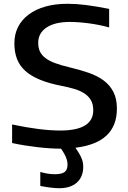

<svg xmlns="http://www.w3.org/2000/svg" viewBox="-20 -775 675 1015"><path d="M293 220Q272 220 245 216.5Q218 213 193 208V134Q210 139 229.5 142.5Q249 146 270 146Q307 146 322 134Q337 122 337 95Q337 78 329.5 58.5Q322 39 303 11Q276 11 244 9Q212 7 178 3Q144 -1 109.5 -6.5Q75 -12 44 -19V-117Q195 -85 298 -85Q473 -85 473 -192Q473 -224 460.5 -245.5Q448 -267 425.5 -281.5Q403 -296 372.5 -305Q342 -314 306 -321Q239 -334 191.5 -353.5Q144 -373 114 -400Q84 -427 70 -463Q56 -499 56 -546Q56 -594 75.5 -632.5Q95 -671 132 -698.5Q169 -726 220.5 -740.5Q272 -755 337 -755Q383 -755 434.5 -748.5Q486 -742 557 -728V-630Q507 -644 451 -651.5Q395 -659 349 -659Q270 -659 226 -629.5Q182 -600 182 -549Q182 -523 190.5 -504Q199 -485 218.5 -469.5Q238 -454 269.5 -442Q301 -430 348 -419Q403 -406 449 -390Q495 -374 528 -349.5Q561 -325 579.5 -289Q598 -253 598 -201Q598 -110 543 -58.5Q488 -7 379 6Q403 41 411.5 62.5Q420 84 420 106Q420 160 386.5 190Q353 220 293 220Z"/></svg>

Font: Encode Sans Wide
Style: Medium
Weight: 500
Designer: Pablo Impallari, Andres Torresi
Foundry: Pablo Impallari, Andres Torresi
Version: Version 1.000; ttfautohint (v1.00) -l 8 -r 50 -G 200 -x 14 -